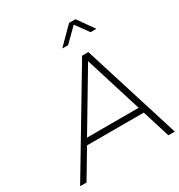

<svg xmlns="http://www.w3.org/2000/svg" viewBox="-210 -1057 1118 1198"><g transform="rotate(-30 349.0 -458.5)"><path d="M16.1 0 434.1 -699.2H479L698.2 0H651.9L589.8 -199.2H181.2L62 0ZM205.1 -241.2H577.1L449.2 -650.9ZM349.1 -799.8 465.8 -917H512.2L595.2 -799.8H553.2L485.8 -893.1L391.1 -799.8Z"/></g></svg>

Font: Trueno UltraLight
Style: Italic
Weight: 250
Designer: Julieta Ulanovsky
Foundry: Julieta Ulanovsky
Version: Version 3.001b | FøM Fix